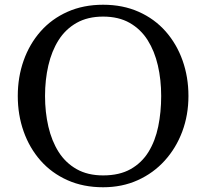

<svg xmlns="http://www.w3.org/2000/svg" viewBox="-20 -780 870 810"><path d="M55 -375Q55 -295 79.8 -225.2Q104.5 -155.5 151.2 -102.5Q198 -49.5 264.8 -19.8Q331.5 10 415 10Q495 10 561 -19.8Q627 -49.5 675 -102.5Q723 -155.5 749 -225.2Q775 -295 775 -375Q775 -455 750.2 -524.8Q725.5 -594.5 678.8 -647.5Q632 -700.5 565.2 -730.2Q498.5 -760 415 -760Q331.5 -760 264.8 -730.2Q198 -700.5 151.2 -647.5Q104.5 -594.5 79.8 -524.8Q55 -455 55 -375ZM170 -375Q170 -443.5 184 -504Q198 -564.5 227.2 -610.8Q256.5 -657 303.2 -683.5Q350 -710 415 -710Q480.5 -710 527 -683.5Q573.5 -657 602.8 -610.8Q632 -564.5 646 -504Q660 -443.5 660 -375Q660 -307 647.5 -246.2Q635 -185.5 606.5 -139.2Q578 -93 531 -66.5Q484 -40 415 -40Q350 -40 303.2 -66.5Q256.5 -93 227.2 -139.2Q198 -185.5 184 -246.2Q170 -307 170 -375Z"/></svg>

Font: Besley
Style: Regular
Weight: 400
Designer: Owen Earl
Foundry: indestructible type*
Version: Version 4.000